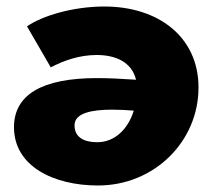

<svg xmlns="http://www.w3.org/2000/svg" viewBox="-20 -557 655 590"><path d="M301 -537C203 -537 109 -508 63 -476L136 -350C176 -371 224 -388 277 -388C336 -388 385 -366 398 -312C354 -315 314 -317 278 -317C109 -317 23 -266 23 -166C23 -46 145 13 281 13C455 13 590 -123 590 -288C590 -445 465 -537 301 -537ZM209 -172C209 -210 263 -220 324 -220C346 -220 369 -219 391 -217C374 -161 333 -120 279 -120C241 -120 209 -133 209 -172Z"/></svg>

Font: Fixel Display Black
Style: Italic
Weight: 900
Italic angle: -10°
Designer: AlfaBravo + MacPaw
Foundry: Kyrylo Tkachov, Marchela Mozhyna, Serhii Makarenko, Maria Weinstein, Zakhar Kryvoshyya
Version: Version 1.210;Glyphs 3.2 (3217)